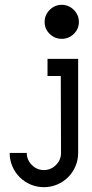

<svg xmlns="http://www.w3.org/2000/svg" viewBox="-20 -599 382 796"><path d="M304 35Q304 64 293 90Q282 116 262.5 135.5Q243 155 217 166Q191 177 162 177Q133 177 107 166Q81 155 61.5 135.5Q42 116 31 90Q20 64 20 35H91Q91 64 112 85Q133 106 162 106Q191 106 212 85Q233 64 233 35L232 -284H177V-355H304ZM236 -579Q265 -579 286 -558Q307 -537 307 -508Q307 -479 286 -458.5Q265 -438 236 -438Q207 -438 186 -458.5Q165 -479 165 -508Q165 -537 186 -558Q207 -579 236 -579Z"/></svg>

Font: Googee
Style: Regular
Weight: 400
Designer: Peter Wiegel
Foundry: CATFonts Peter Wiegel
Version: 1.000